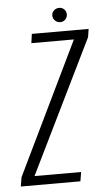

<svg xmlns="http://www.w3.org/2000/svg" viewBox="-68 -717 420 751"><g transform="rotate(-5 142.0 -341.5)"><path d="M-17 0 -11 -36 240 -555H73L78 -591H301L296 -559L40 -36H223L217 0ZM193 -627Q181 -627 172.5 -635.5Q164 -644 164 -655Q164 -667 172.5 -675Q181 -683 193 -683Q205 -683 213 -675Q221 -667 221 -655Q221 -644 213 -635.5Q205 -627 193 -627Z"/></g></svg>

Font: Alumni Sans Thin Light
Style: Italic
Weight: 300
Italic angle: -8°
Version: Version 1.016